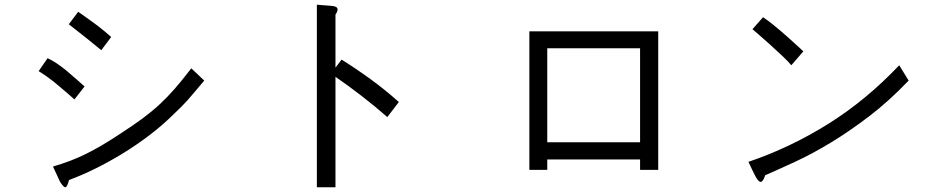

<svg xmlns="http://www.w3.org/2000/svg" viewBox="-20 -726 4040 815"><path d="M144 -424 182 -479Q200 -471 221.5 -456.5Q243 -442 264 -424.5Q285 -407 304.5 -389.5Q324 -372 339 -359L296 -304Q260 -336 221 -368.5Q182 -401 144 -424ZM272 -623 312 -676Q339 -657 358.5 -643Q378 -629 394 -617Q410 -605 423.5 -593.5Q437 -582 452 -569L410 -513Q376 -541 341.5 -568.5Q307 -596 272 -623ZM792 -436 847 -384Q823 -356 806.5 -336Q790 -316 776 -300.5Q762 -285 749 -272Q736 -259 720 -244Q672 -196 615.5 -153Q559 -110 500 -74Q441 -38 383 -9.5Q325 19 273 38Q265 69 257 69Q253 69 246 61Q239 53 234 44L205 -19Q245 -31 278 -43.5Q311 -56 343.5 -72Q376 -88 412 -109Q448 -130 493 -160Q547 -195 585.5 -223.5Q624 -252 657 -282.5Q690 -313 721.5 -349Q753 -385 792 -436Z M1404 -439 1430 -473Q1491 -435 1553.5 -389.5Q1616 -344 1673 -293L1624 -229Q1573 -274 1516 -318Q1459 -362 1404 -400V69H1325V-706Q1363 -703 1388 -701Q1413 -699 1413 -686Q1413 -677 1404 -664Z M2774 -593V-5H2697V-49H2303V-5H2227V-593ZM2303 -122H2697V-521H2303Z M3174 -602 3219 -653Q3239 -640 3267 -617Q3295 -594 3321.5 -570.5Q3348 -547 3367.5 -529Q3387 -511 3390 -508L3339 -449Q3327 -464 3301.5 -488Q3276 -512 3249.5 -536Q3223 -560 3201.5 -578.5Q3180 -597 3174 -602ZM3797 -449 3837 -384Q3754 -297 3669.5 -232.5Q3585 -168 3505.5 -120Q3426 -72 3354.5 -39Q3283 -6 3228 18Q3219 46 3209 46Q3199 46 3186.5 22Q3174 -2 3157 -39Q3334 -99 3495.5 -200Q3657 -301 3797 -449Z"/></svg>

Font: D2Coding
Style: Regular
Weight: 400
Monospace: yes
Designer: Yong-Rak Park; Jeong-Hwan Yoon; Sang-Min Lee;
Foundry: NHN Corporation
Version: Version 1.3.2; Build 20180524